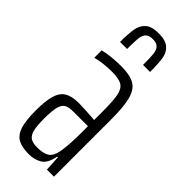

<svg xmlns="http://www.w3.org/2000/svg" viewBox="-242 -753 791 791"><g transform="rotate(45 153.5 -357.5)"><path d="M20 -140Q20 -196 29.5 -228Q39 -260 61.5 -273.5Q84 -287 123 -287Q158 -287 218 -282V-329Q218 -394 212 -423.5Q206 -453 188 -464Q170 -475 130 -475Q81 -475 37 -464V-507Q81 -518 142 -518Q191 -518 217.5 -503Q244 -488 255 -449Q266 -410 266 -336V0H225L221 -68H217Q209 -23 185 -7.5Q161 8 127 8Q87 8 64 -4.5Q41 -17 30.5 -48.5Q20 -80 20 -140ZM210 -92Q218 -135 218 -207V-246H134Q107 -246 93.5 -238.5Q80 -231 74 -209Q68 -187 68 -141Q68 -98 73.5 -76Q79 -54 92.5 -45Q106 -36 133 -36Q164 -36 183.5 -46.5Q203 -57 210 -92ZM241 -585H200Q200 -627 198 -647Q196 -667 186 -678Q176 -689 154 -689Q131 -689 121 -678Q111 -667 109 -647Q107 -627 107 -585H66Q66 -634 71 -662Q76 -690 95 -706.5Q114 -723 154 -723Q194 -723 213 -706.5Q232 -690 236.5 -662.5Q241 -635 241 -585Z"/></g></svg>

Font: Saira Ultra Condensed Light
Style: Regular
Weight: 300
Width: 1
Designer: Hector Gatti with collaboration of the Omnibus-Type team
Foundry: Omnibus-Type
Version: Version 1.001; ttfautohint (v1.8)